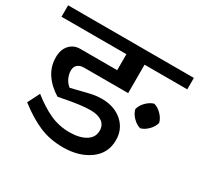

<svg xmlns="http://www.w3.org/2000/svg" viewBox="-161 -809 1026 989"><g transform="rotate(30 352.0 -314.5)"><path d="M726 -570H472V-401H209Q186 -401 172 -389Q158 -377 158 -355Q158 -332 168 -310.5Q178 -289 197 -274L246 -286Q288 -297 314.5 -302.5Q341 -308 370 -308Q445 -308 492 -266.5Q539 -225 539 -159Q539 -81 476.5 -36Q414 9 320 9Q242 9 178 -18.5Q114 -46 45 -100L81 -171Q139 -125 193 -100Q247 -75 311 -75Q369 -75 405.5 -97Q442 -119 442 -160Q442 -193 417.5 -210.5Q393 -228 350 -228Q292 -228 194 -208L166 -203Q115 -234 86 -277.5Q57 -321 57 -375Q57 -421 81.5 -448Q106 -475 145 -475H364V-570H-22V-638H726ZM687 -348Q681 -323 660 -302Q639 -281 616 -275Q593 -281 572 -302Q551 -323 545 -348Q551 -373 572 -394Q593 -415 616 -421Q639 -415 660 -394Q681 -373 687 -348Z"/></g></svg>

Font: Amiko SemiBold
Style: Regular
Weight: 600
Designer: Pablo Impallari, Rodrigo Fuenzalida, Andres Torresi
Foundry: Impallari Type
Version: Version 1.001; ttfautohint (v1.3)